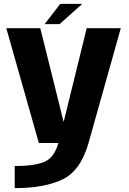

<svg xmlns="http://www.w3.org/2000/svg" viewBox="-20 -738 666 991"><path d="M180.5 0H437L603.5 -592.5H427.5L309 -110.5H308L188 -592.5H12.5ZM56 233Q209 233 302.5 188.2Q396 143.5 437 0L281.5 -0.5Q260.5 75 209.8 97Q159 119 56 119ZM210.5 -613.5H287.5L404.5 -718H291Z"/></svg>

Font: Anybody Thin
Style: Bold
Weight: 700
Version: Version 1.113;gftools[0.9.25]